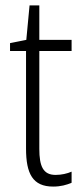

<svg xmlns="http://www.w3.org/2000/svg" viewBox="-20 -678 304 708"><path d="M185 -33C139 -33 125 -65 125 -129V-490H244V-531H125V-658H89L77 -531L17 -519V-490H76V-130C76 -37 101 10 176 10C204 10 225 4 244 -4V-45C228 -38 207 -33 185 -33Z"/></svg>

Font: Noto Sans Armenian Condensed ExtraLight
Style: Regular
Weight: 200
Width: 3
Designer: Monotype Design Team
Foundry: Monotype Imaging Inc.
Version: Version 2.008